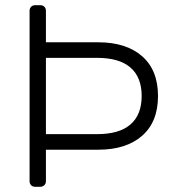

<svg xmlns="http://www.w3.org/2000/svg" viewBox="-20 -720 673 740"><path d="M359 -557Q466 -557 527.5 -503.5Q589 -450 589 -350Q589 -250 527.5 -196.5Q466 -143 359 -143H157V-22Q157 -12 150.5 -6Q144 0 134 0H116Q106 0 100 -6Q94 -12 94 -22V-678Q94 -688 100 -694Q106 -700 116 -700H135Q145 -700 151 -694Q157 -688 157 -678V-557ZM354 -203Q440 -203 483 -240.5Q526 -278 526 -350Q526 -422 483 -459.5Q440 -497 354 -497H157V-203Z"/></svg>

Font: Rubik
Style: Regular
Weight: 300
Designer: Hubert & Fischer
Foundry: Hubert & Fischer
Version: Version 1.100